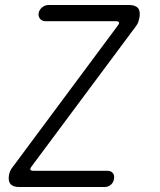

<svg xmlns="http://www.w3.org/2000/svg" viewBox="-20 -750 640 770"><path d="M57 0Q32 0 22 -12Q12 -24 16 -48Q18 -57 21 -64.5Q24 -72 30 -79L452 -647Q459 -656 457 -660.5Q455 -665 444 -665H164Q149 -665 141 -674Q133 -683 135 -698Q138 -712 149.5 -721Q161 -730 175 -730H497Q523 -730 533.5 -717.5Q544 -705 539 -678Q537 -669 534.5 -661.5Q532 -654 526 -646L107 -83Q100 -74 102 -69.5Q104 -65 115 -65H411Q425 -65 432.5 -56Q440 -47 437 -32Q435 -18 424.5 -9Q414 0 400 0Z"/></svg>

Font: Maple Mono NL ExtraLight
Style: Italic
Weight: 275
Italic angle: -10°
Monospace: yes
Designer: subframe7536
Version: Version 7.000